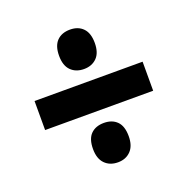

<svg xmlns="http://www.w3.org/2000/svg" viewBox="-102 -719 718 733"><g transform="rotate(-20 256.5 -352.5)"><path d="M257 -462Q224 -462 204 -482Q184 -502 184 -542Q184 -582 203.5 -602Q223 -622 257 -622Q290 -622 309.5 -602Q329 -582 329 -542Q329 -502 309 -482Q289 -462 257 -462ZM37 -294V-412H476V-294ZM257 -83Q224 -83 204 -103.5Q184 -124 184 -163Q184 -204 203.5 -223.5Q223 -243 257 -243Q290 -243 309.5 -223.5Q329 -204 329 -163Q329 -124 309 -103.5Q289 -83 257 -83Z"/></g></svg>

Font: Noto Sans Condensed ExtraBold
Style: Regular
Weight: 800
Width: 3
Designer: Monotype Design Team
Foundry: Monotype Imaging Inc.
Version: Version 2.013; ttfautohint (v1.8.4.7-5d5b)